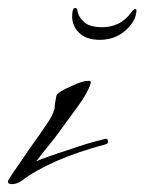

<svg xmlns="http://www.w3.org/2000/svg" viewBox="-31 -466 366 487"><path d="M-1 1Q-11 1 -11 -5Q-11 -8 -8 -12Q0 -25 10.5 -40Q21 -55 32 -71Q43 -88 56.5 -106.5Q70 -125 84 -146Q102 -171 107 -189Q108 -193 108 -197.5Q108 -202 109 -206L112 -223Q114 -232 151 -248Q178 -261 193 -261Q201 -261 199 -255Q192 -231 167 -197L118 -130Q109 -117 94.5 -99.5Q80 -82 61 -57Q63 -58 69.5 -60.5Q76 -63 87 -67Q98 -71 114 -76.5Q130 -82 152 -89Q166 -94 187 -100.5Q208 -107 237 -114Q243 -114 243 -108V-106Q243 -102 237 -100Q98 -63 23 -7Q12 1 -1 1ZM222 -365Q188 -365 170 -382.5Q152 -400 152 -424Q152 -446 160 -446Q165 -446 166 -436Q169 -421 183.5 -409Q198 -397 229 -397Q250 -397 269 -406Q288 -415 303 -436Q309 -444 312.5 -443Q316 -442 315 -437Q313 -411 286.5 -388Q260 -365 222 -365Z"/></svg>

Font: Whisper
Style: Regular
Weight: 400
Designer: Robert E. Leuschke
Foundry: Robert E. Leuschke
Version: Version 1.010; ttfautohint (v1.8.4.7-5d5b)